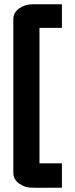

<svg xmlns="http://www.w3.org/2000/svg" viewBox="-20 -729 355 907"><path d="M43 -640.1Q43 -669.9 72.3 -690.4Q99.1 -709 135.7 -709H272.5V-597.2H166.5V42.5H272.5V157.7Q201.2 158.2 159.2 158.2Q159.2 158.2 154.8 158.2Q116.2 158.2 101.6 153.8Q86.9 149.4 73.2 140.1Q43 119.6 43 88.9Z"/></svg>

Font: Ebtekar Inline 2
Style: Inline-2
Weight: 500
Designer: Arman Khorramak
Foundry: Arman Khorramak
Version: Version 2.000